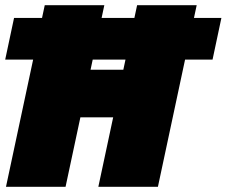

<svg xmlns="http://www.w3.org/2000/svg" viewBox="-50 -718 871 738"><path d="M328 0 477 -698H706L557 0ZM-27 0 122 -698H351L202 0ZM239 -267 278 -450H442L403 -267ZM-30 -489 4 -649H801L767 -489Z"/></svg>

Font: Azeret Mono Thin Black
Style: Italic
Weight: 900
Italic angle: -12°
Version: Version 1.002